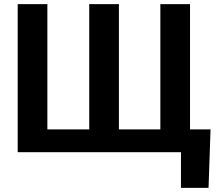

<svg xmlns="http://www.w3.org/2000/svg" viewBox="-20 -731 1062 922"><path d="M981.5 171H849V0H65V-711H207.5V-109.5H408.5V-711H551V-109.5H750V-711H892.5V-109.5H991Z"/></svg>

Font: Roberto Sans
Style: Bold
Weight: 700
Designer: Google (font) & Cristiano Sobral (main changes)
Version: Version 1.000;October 12, 2021;FontCreator 14.0.0.2814 64-bi